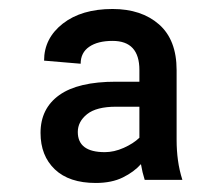

<svg xmlns="http://www.w3.org/2000/svg" viewBox="-20 -741 485 423"><path d="M298.8 -344.7Q293.5 -361.3 290.5 -379.4Q275.4 -362.3 250.7 -350.1Q226.1 -337.9 190.9 -337.9Q132.3 -337.9 100.8 -367.9Q69.3 -397.9 69.3 -448.2Q69.3 -502 110.6 -531.5Q151.9 -561 235.4 -561H287.1V-586.9Q287.1 -650.9 228 -650.9Q195.3 -650.9 176.5 -637.9Q157.7 -625 157.7 -600.6L77.1 -607.4Q77.1 -656.7 118.4 -689Q159.7 -721.2 228 -721.2Q291.5 -721.2 330.3 -687.3Q369.1 -653.3 369.1 -586.4V-433.1Q369.1 -409.2 372.1 -387.7Q375 -366.2 381.8 -344.7ZM210.9 -405.8Q231.4 -405.8 252.7 -415.3Q273.9 -424.8 287.1 -437.5V-505.9H235.8Q192.4 -505.9 171.9 -489.5Q151.4 -473.1 151.4 -450.2Q151.4 -405.8 210.9 -405.8Z"/></svg>

Font: Vazirmatn RD UI Medium
Style: Regular
Weight: 500
Designer: Saber Rastikerdar
Foundry: Saber Rastikerdar
Version: Version 33.003